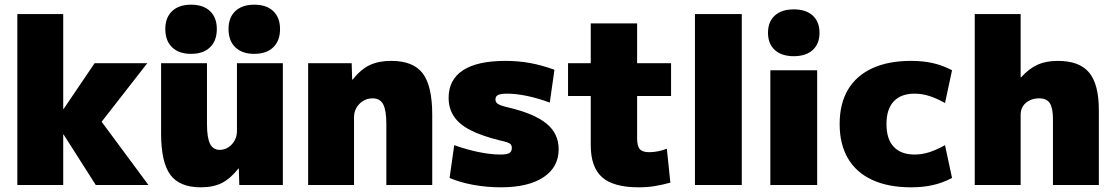

<svg xmlns="http://www.w3.org/2000/svg" viewBox="-20 -790 4756 820"><path d="M54 0V-730H250V-325H252L384 -520H609L414 -270L614 0H389L252 -215H250V0Z M838 10Q747 10 707.5 -43.5Q668 -97 668 -220V-520H864V-260Q864 -202 877 -176Q890 -150 918 -150Q939 -150 955.5 -161Q972 -172 982 -190Q992 -208 992 -230V-520H1188V0H1002L1000 -70H998Q964 -27 927.5 -8.5Q891 10 838 10ZM796 -560Q744 -560 715 -588Q686 -616 686 -666Q686 -715 715 -742.5Q744 -770 796 -770Q848 -770 877 -742.5Q906 -715 906 -666Q906 -616 877 -588Q848 -560 796 -560ZM1066 -560Q1014 -560 985 -588Q956 -616 956 -666Q956 -715 985 -742.5Q1014 -770 1066 -770Q1118 -770 1147 -742.5Q1176 -715 1176 -666Q1176 -616 1147 -588Q1118 -560 1066 -560Z M1296 0V-520H1482L1484 -450H1486Q1521 -494 1559 -512Q1597 -530 1651 -530Q1745 -530 1785.5 -476.5Q1826 -423 1826 -300V0H1630V-260Q1630 -319 1616.5 -344.5Q1603 -370 1571 -370Q1549 -370 1531 -359Q1513 -348 1502.5 -330Q1492 -312 1492 -290V0Z M2119 10Q2059 10 2001.5 -0.5Q1944 -11 1900 -30L1920 -170Q1973 -151 2024.5 -140.5Q2076 -130 2117 -130Q2145 -130 2155.5 -136.5Q2166 -143 2166 -159Q2166 -167 2162 -172.5Q2158 -178 2146.5 -182Q2135 -186 2112 -191Q2036 -210 1988.5 -234.5Q1941 -259 1918.5 -293Q1896 -327 1896 -372Q1896 -450 1957.5 -490Q2019 -530 2139 -530Q2193 -530 2243 -521Q2293 -512 2348 -492L2328 -352Q2276 -371 2230 -380.5Q2184 -390 2146 -390Q2119 -390 2107.5 -384.5Q2096 -379 2096 -365Q2096 -357 2101 -351Q2106 -345 2118 -340.5Q2130 -336 2151 -331Q2206 -318 2246.5 -301Q2287 -284 2313.5 -262.5Q2340 -241 2353 -213.5Q2366 -186 2366 -153Q2366 -76 2301 -33Q2236 10 2119 10Z M2708 10Q2600 10 2551.5 -33Q2503 -76 2503 -170V-380H2406V-520H2503V-690H2701V-520H2846V-380H2701V-200Q2701 -166 2712.5 -153Q2724 -140 2753 -140Q2771 -140 2791 -144Q2811 -148 2828 -155L2843 -10Q2806 0 2775 5Q2744 10 2708 10Z M2948 0V-730H3148V0Z M3270 0V-490H3470V0ZM3370 -550Q3318 -550 3289 -576.5Q3260 -603 3260 -650Q3260 -697 3289 -723.5Q3318 -750 3370 -750Q3422 -750 3451 -723.5Q3480 -697 3480 -650Q3480 -603 3451 -576.5Q3422 -550 3370 -550Z M3871 10Q3774 10 3705.5 -21.5Q3637 -53 3601.5 -113.5Q3566 -174 3566 -260Q3566 -347 3601.5 -407Q3637 -467 3705.5 -498.5Q3774 -530 3871 -530Q3922 -530 3964 -520.5Q4006 -511 4046 -490L4016 -350Q3980 -370 3949 -380Q3918 -390 3886 -390Q3828 -390 3797 -357Q3766 -324 3766 -260Q3766 -196 3797 -163Q3828 -130 3886 -130Q3918 -130 3949 -140Q3980 -150 4016 -170L4046 -30Q4006 -9 3964 0.5Q3922 10 3871 10Z M4143 0V-730H4339V-460H4341Q4376 -498 4412 -514Q4448 -530 4498 -530Q4590 -530 4631.5 -480Q4673 -430 4673 -320V0H4477V-280Q4477 -329 4463.5 -349.5Q4450 -370 4418 -370Q4395 -370 4377 -361Q4359 -352 4349 -336.5Q4339 -321 4339 -300V0Z"/></svg>

Font: M PLUS 2 Thin Black
Style: Regular
Weight: 900
Version: Version 1.001